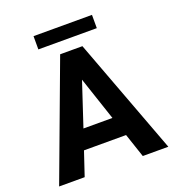

<svg xmlns="http://www.w3.org/2000/svg" viewBox="-152 -982 1011 1102"><g transform="rotate(-20 354.0 -430.5)"><path d="M20 0H176L225 -146H482L531 0H687L421 -711H285ZM177 -780H534V-861H177ZM265 -265 353 -531 442 -265Z"/></g></svg>

Font: Asimov Pro
Style: Bd
Weight: 700
Designer: Google
Version: Version 2.000980; 2014